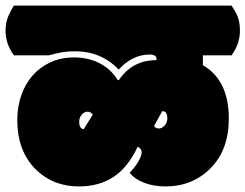

<svg xmlns="http://www.w3.org/2000/svg" viewBox="-52 -670 877 686"><path d="M279.3 -260.3Q276.4 -265.6 271.2 -268.3Q266.1 -271 260.7 -271Q253.9 -271 248.3 -267.6Q242.7 -264.2 238.8 -259Q234.9 -253.9 232.9 -247.6Q231 -241.2 231 -234.9Q231 -221.2 235.8 -214.8Q240.7 -208.5 247.1 -208.5ZM498.5 -220.2Q503.4 -210.9 515.1 -210.9Q522 -210.9 527.6 -214.4Q533.2 -217.8 537.4 -222.9Q541.5 -228 543.7 -234.4Q545.9 -240.7 545.9 -247.1Q545.9 -272.9 527.8 -272.9ZM215.8 -486.8Q190.4 -486.8 168.2 -482.9Q146 -479 121.6 -472.2H-2.4Q-32.2 -513.7 -32.2 -560.1Q-32.2 -585 -25.1 -605Q-18.1 -625 -2.4 -649.9H775.4Q783.2 -638.2 788.8 -628.2Q794.4 -618.2 798.1 -607.7Q801.8 -597.2 803.5 -585.7Q805.2 -574.2 805.2 -560.1Q805.2 -513.7 775.4 -472.2H672.9V-437Q698.7 -422.4 716.6 -401.6Q734.4 -380.9 745.4 -356Q756.3 -331.1 761 -303.2Q765.6 -275.4 765.6 -247.1Q765.6 -135.3 701.2 -69.8Q636.7 -3.9 539.1 -3.9Q497.6 -3.9 463.4 -16.8Q429.2 -29.8 411.1 -53.2Q417 -58.6 424.6 -67.6Q432.1 -76.7 438.7 -86.9Q445.3 -97.2 449.7 -107.7Q454.1 -118.2 454.1 -126Q454.1 -138.7 439.9 -146Q405.3 -71.8 353.5 -37.8Q301.8 -3.9 230 -3.9Q138.2 -3.9 77.1 -63.5Q9.8 -128.9 9.8 -241.7Q9.8 -287.1 23.4 -327.6Q37.1 -368.2 63.2 -398.7Q89.4 -429.2 127.2 -447Q165 -464.8 212.9 -464.8Q263.2 -464.8 303.5 -444.3Q343.8 -423.8 368.7 -383.8H372.6Q420.9 -455.1 506.8 -455.1Q507.3 -455.6 507.3 -460Q507.3 -475.1 481.4 -475.1Q449.7 -475.1 421.1 -460Q392.6 -444.8 372.1 -421.4Q309.6 -486.8 215.8 -486.8Z"/></svg>

Font: Modak sl
Style: Regular
Weight: 400
Designer: Sarang Kulkarni, Maithili Shingre, Noopur Datye
Foundry: Ek Type
Version: Version 1.036;PS Version 1.000;hotconv 1.0.79;makeotf.lib2.5